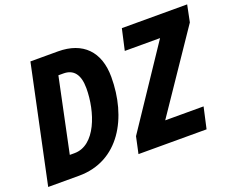

<svg xmlns="http://www.w3.org/2000/svg" viewBox="-114 -909 1347 1105"><g transform="rotate(-20 559.5 -357.0)"><path d="M561 0H978L1007 -130H772L1098 -611L1119 -714H719L690 -585H906L583 -102ZM8 0H197C443 0 566 -223 566 -471C566 -626 480 -714 328 -714H159ZM188 -131 283 -584H314C375 -584 409 -544 409 -459C409 -315 347 -131 217 -131Z"/></g></svg>

Font: Noto Sans Display SemiCondensed Extra
Style: Italic
Weight: 800
Width: 4
Italic angle: -12°
Designer: Monotype Design Team
Foundry: Monotype Imaging Inc.
Version: Version 1.900